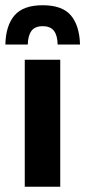

<svg xmlns="http://www.w3.org/2000/svg" viewBox="-30 -713 325 733"><path d="M64.5 0V-485H200V0ZM133 -693Q208 -693 240.8 -654Q273.5 -615 275.5 -543H190Q189.5 -577.5 176 -595.2Q162.5 -613 133 -613Q103.5 -613 90.2 -595.2Q77 -577.5 76 -543H-9.5Q-8 -615 25.2 -654Q58.5 -693 133 -693Z"/></svg>

Font: AnekLatin_SemiExpandedSemiBold
Style: Regular
Weight: 600
Width: 6
Designer: Yesha Goshar
Foundry: Ek Type
Version: Version 1.003